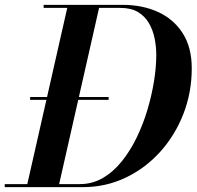

<svg xmlns="http://www.w3.org/2000/svg" viewBox="-56 -770 810 790"><path d="M68 -359V-371H391V-359ZM-36.5 0V-12.5H272.5Q323.5 -12.5 366.8 -37.5Q410 -62.5 445 -106Q480 -149.5 506.5 -204.2Q533 -259 550.8 -318.8Q568.5 -378.5 577.8 -436.5Q587 -494.5 587 -544Q587 -578.5 580 -612.8Q573 -647 556.5 -675.2Q540 -703.5 511.5 -720.5Q483 -737.5 439.5 -737.5H123.5V-750H448.5Q530 -750 594.2 -720.8Q658.5 -691.5 695.8 -633.2Q733 -575 733 -489Q733 -390 698.8 -301.8Q664.5 -213.5 603.2 -145.5Q542 -77.5 460.5 -38.8Q379 0 284.5 0ZM53.5 0 223.5 -750H354.5L184.5 0Z"/></svg>

Font: Bodoni Moda 18pt SemiBold
Style: Italic
Weight: 600
Italic angle: -13°
Designer: Owen Earl
Foundry: indestructible type
Version: Version 2.005